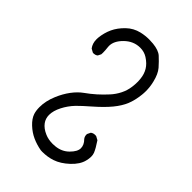

<svg xmlns="http://www.w3.org/2000/svg" viewBox="-228 -874 955 955"><g transform="rotate(45 250.0 -396.5)"><path d="M121.6 -561.5Q122.1 -566.9 122.1 -572.8Q122.1 -589.4 119.6 -609.9Q119.1 -614.3 119.1 -618.2Q119.1 -652.3 152.3 -685.5Q188.5 -721.7 235.8 -721.7Q263.7 -721.7 286.1 -707.5Q314.9 -689 328.6 -666Q342.3 -643.1 345.2 -614.3Q346.7 -602.1 346.7 -594.7Q346.7 -573.2 344.2 -556.2Q340.3 -526.4 326.9 -499.8Q313.5 -473.1 293.5 -451.2Q249 -401.9 196.3 -364.7Q170.4 -346.2 147.9 -316.2Q125.5 -286.1 109.4 -248Q89.8 -201.7 89.8 -158.2Q89.8 -134.3 95.7 -115.7Q104 -90.8 129.2 -67.1Q154.3 -43.5 183.6 -30.3Q212.9 -17.1 246.1 -11.2Q251.5 -10.7 256.8 -10.7Q293.9 -10.7 325.7 -21.5Q362.3 -33.7 398.4 -67.4Q433.6 -100.6 441.9 -134.8Q446.3 -151.9 446.3 -165.3Q446.3 -178.7 442.4 -189Q434.1 -210 410.2 -245.6L391.1 -255.9Q387.2 -256.3 383.8 -256.3Q370.1 -256.3 360.4 -248.5L352.1 -231.4Q351.6 -229.5 351.6 -227.5Q351.6 -212.9 359.9 -203.1Q380.4 -182.6 380.4 -159.2Q380.4 -135.7 352.5 -107.9Q324.7 -80.1 282.7 -76.2Q273.9 -75.2 265.6 -75.2Q235.4 -75.2 211.9 -85.4Q180.7 -98.6 165 -120.1Q150.9 -139.6 150.9 -164.6Q150.9 -193.8 168.5 -228Q185.1 -260.7 211.9 -289.1Q233.9 -311.5 273.9 -346.2Q319.8 -386.2 347.7 -420.2Q375.5 -454.1 388.7 -486.3Q401.9 -518.6 406.7 -562Q408.2 -575.2 408.2 -588.9Q408.2 -618.7 400.9 -648.4Q390.6 -691.9 370.6 -715.3Q349.1 -739.7 328.1 -758.8Q308.6 -776.4 266.1 -780.8Q252 -782.2 237.8 -782.2Q210 -782.2 183.1 -775.9Q144 -766.6 115.2 -738.8Q85.9 -710.4 71 -678.5Q56.2 -646.5 52.2 -608.4Q51.8 -602.5 51.8 -597.2Q51.8 -568.4 67.4 -547.9L85.9 -537.6Q88.4 -537.1 92.3 -537.1Q96.2 -537.1 102.1 -538.8Q107.9 -540.5 113.3 -544.9Z"/></g></svg>

Font: Bakudai
Style: ExtraLight
Weight: 200
Version: Version 1.48